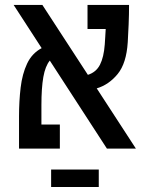

<svg xmlns="http://www.w3.org/2000/svg" viewBox="-20 -606 626 783"><path d="M416 0 183.1 -358.9Q164.6 -336.4 156.7 -291.7Q148.9 -247.1 148.9 -177.7V-98.1H224.1V0H57.6V-130.9Q57.6 -193.4 64.2 -249Q70.8 -304.7 90.6 -346.7Q110.4 -388.7 149.9 -409.7L35.6 -585.9H152.8L338.4 -300.8Q372.1 -311.5 387.7 -342Q403.3 -372.6 407.2 -424.3Q408.2 -439.5 409.2 -455.6Q410.2 -471.7 411.1 -487.8H336.9V-585.9H506.3Q506.3 -547.4 504.6 -506.1Q502.9 -464.8 501 -434.1Q495.6 -347.7 459.7 -304Q423.8 -260.3 374.5 -245.6L534.2 0ZM382.8 85.4V156.7H188.5V85.4Z"/></svg>

Font: Cascadia Mono PL
Style: Regular
Weight: 400
Monospace: yes
Designer: Aaron Bell
Foundry: Saja Typeworks
Version: Version 2404.023; ttfautohint (v1.8.4)